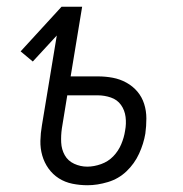

<svg xmlns="http://www.w3.org/2000/svg" viewBox="-20 -540 540 568"><path d="M239 8Q216 8 194 3.5Q172 -1 154 -12.5Q136 -24 123.5 -41.5Q111 -59 105 -80Q99 -101 99.5 -123.5Q100 -146 104 -169L148 -435L77 -358L41 -388L162 -520H223L189 -314H270Q292 -314 313.5 -310Q335 -306 354 -295.5Q373 -285 386.5 -269Q400 -253 406.5 -232.5Q413 -212 413 -189.5Q413 -167 410 -145Q405 -115 391.5 -85.5Q378 -56 354.5 -33.5Q331 -11 299.5 -1.5Q268 8 239 8ZM238 -47Q258 -47 279 -54.5Q300 -62 315 -77.5Q330 -93 338.5 -113Q347 -133 350 -153Q354 -174 351.5 -194Q349 -214 338 -229.5Q327 -245 308 -251.5Q289 -258 269 -258H179L163 -160Q160 -139 161 -118.5Q162 -98 171.5 -81Q181 -64 199.5 -55.5Q218 -47 238 -47Z"/></svg>

Font: Iosevka Term Curly Light
Style: Italic
Weight: 300
Italic angle: -9°
Designer: Belleve Invis
Foundry: Belleve Invis
Version: Version 32.3.0